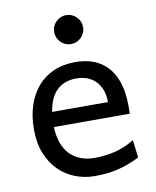

<svg xmlns="http://www.w3.org/2000/svg" viewBox="-83 -787 701 863"><g transform="rotate(-10 267.5 -355.5)"><path d="M280.8 -507.8Q320.8 -507.8 351.6 -498.3Q382.3 -488.8 404.8 -471.9Q427.2 -455.1 442.4 -432.6Q457.5 -410.2 466.6 -384.3Q475.6 -358.4 479.5 -330.3Q483.4 -302.2 483.4 -274.9Q483.4 -268.1 483.4 -255.9Q483.4 -243.7 482.9 -236.8H136.7Q138.2 -193.8 150.1 -162.1Q162.1 -130.4 182.9 -109.6Q203.6 -88.9 231.7 -78.6Q259.8 -68.4 293 -68.4Q340.3 -68.4 385.7 -79.1Q431.2 -89.8 476.1 -117.2L485.8 -36.6Q460 -23.4 435.1 -14.2Q410.2 -4.9 385.3 1Q360.4 6.8 334.7 9.5Q309.1 12.2 280.8 12.2Q233.9 12.2 191.4 -4.2Q148.9 -20.5 116.7 -52.5Q84.5 -84.5 65.4 -131.8Q46.4 -179.2 46.4 -241.7Q46.4 -302.2 62.7 -351.3Q79.1 -400.4 109.4 -435.3Q139.6 -470.2 183.1 -489Q226.6 -507.8 280.8 -507.8ZM273.4 -434.6Q219.7 -434.6 185.5 -403.1Q151.4 -371.6 140.6 -305.2H395.5Q395.5 -336.4 386.5 -360.6Q377.4 -384.8 361.1 -401.4Q344.7 -418 322.3 -426.3Q299.8 -434.6 273.4 -434.6ZM211.9 -656.7Q211.9 -670.4 217 -682.4Q222.2 -694.3 231.2 -703.4Q240.2 -712.4 252.2 -717.5Q264.2 -722.7 277.8 -722.7Q291.5 -722.7 303.5 -717.5Q315.4 -712.4 324.5 -703.4Q333.5 -694.3 338.6 -682.4Q343.8 -670.4 343.8 -656.7Q343.8 -643.1 338.6 -631.1Q333.5 -619.1 324.5 -610.1Q315.4 -601.1 303.5 -595.9Q291.5 -590.8 277.8 -590.8Q264.2 -590.8 252.2 -595.9Q240.2 -601.1 231.2 -610.1Q222.2 -619.1 217 -631.1Q211.9 -643.1 211.9 -656.7Z"/></g></svg>

Font: Andika DR AuSIL
Style: Regular
Weight: 400
Designer: Annie Olsen & Victor Gaultney
Foundry: SIL International
Version: Version 0.003